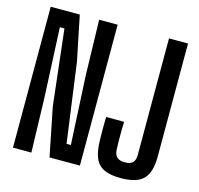

<svg xmlns="http://www.w3.org/2000/svg" viewBox="-114 -923 1093 1053"><g transform="rotate(15 432.0 -396.0)"><path d="M46.5 0V-800H211.5L263.5 -546L325 -96H349.5L329.5 -487L321.5 -800H426.5V0H254L199 -274.5L150 -704.5H124L142.5 -303L151 0ZM659.5 8.5Q600 8.5 564.8 -8.2Q529.5 -25 513.8 -61.8Q498 -98.5 496.5 -158Q495.5 -191 495.5 -226.2Q495.5 -261.5 496.5 -294.5H598.5Q597.5 -272 597.2 -244.2Q597 -216.5 597.2 -189Q597.5 -161.5 598.5 -139Q599.5 -109.5 613.8 -95.2Q628 -81 659.5 -81Q691 -81 704.5 -95.2Q718 -109.5 718 -139V-800H826V-158Q826 -69 788.5 -30.2Q751 8.5 659.5 8.5Z"/></g></svg>

Font: Big Shoulders Display Thin
Style: Bold
Weight: 700
Version: Version 2.002